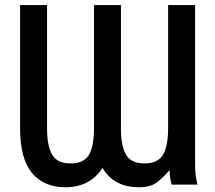

<svg xmlns="http://www.w3.org/2000/svg" viewBox="-20 -749 873 779"><path d="M771.5 -83Q771.5 -45.9 776.4 -22.9Q781.2 0 781.2 0H676.3Q676.3 0 672.1 -18.3Q668 -36.6 668 -58.6Q646.5 -33.2 619.4 -11.2Q592.3 10.7 544.4 10.7Q441.4 10.7 396 -67.9Q345.7 10.7 244.6 10.7Q157.7 10.7 109.6 -47.4Q61.5 -105.5 61.5 -228.5V-728.5H170.9V-228.5Q170.9 -156.2 191.7 -121.1Q212.4 -85.9 266.6 -85.9Q320.8 -85.9 341.1 -121.1Q361.3 -156.2 361.3 -228.5V-728.5H470.7V-228.5Q470.7 -156.2 491.5 -121.1Q512.2 -85.9 566.4 -85.9Q620.6 -85.9 641.4 -121.1Q662.1 -156.2 662.1 -228.5V-728.5H771.5Z"/></svg>

Font: Giphurs Medium
Style: Regular
Weight: 500
Version: Version 0.920; ttfautohint (v1.8.4.7-5d5b)